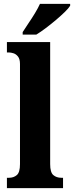

<svg xmlns="http://www.w3.org/2000/svg" viewBox="-20 -979 385 999"><path d="M16 0V-54H27Q51 -54 67.5 -68Q84 -82 84 -125V-646Q84 -672 73.5 -685Q63 -698 49.5 -702Q36 -706 27 -706H16V-760H241V-125Q241 -82 257.5 -68Q274 -54 299 -54H308V0ZM98 -812Q111 -833 128.5 -858.5Q146 -884 162 -910.5Q178 -937 188 -959H345V-949Q337 -936 317 -916.5Q297 -897 271 -875Q245 -853 218.5 -833Q192 -813 169 -799H98Z"/></svg>

Font: Noto Serif Tamil Condensed ExtraBold
Style: Italic
Weight: 800
Width: 3
Italic angle: -12°
Designer: Indian Type Foundry, Tom Grace, and the Monotype Design Team
Foundry: Monotype Imaging Inc.
Version: Version 2.003; ttfautohint (v1.8.4.7-5d5b)